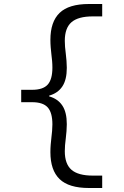

<svg xmlns="http://www.w3.org/2000/svg" viewBox="-20 -730 620 960"><path d="M425 210Q324 210 278 165.5Q232 121 232 31Q232 11 233.5 -7Q235 -25 237 -42Q239 -59 240.5 -75.5Q242 -92 242 -108Q242 -167 218.5 -193Q195 -219 141 -219H86V-281H141Q195 -281 218.5 -307Q242 -333 242 -392Q242 -409 240.5 -425.5Q239 -442 237 -458Q235 -475 233.5 -493.5Q232 -512 232 -531Q232 -621 278 -665.5Q324 -710 425 -710H491V-648H444Q371 -648 337.5 -619Q304 -590 304 -526Q304 -498 309 -461Q311 -444 312.5 -426Q314 -408 314 -391Q314 -331 291.5 -297.5Q269 -264 226 -252V-248Q269 -236 291.5 -202.5Q314 -169 314 -109Q314 -92 312.5 -74Q311 -56 309 -39Q304 -2 304 26Q304 90 337.5 119Q371 148 444 148H491V210Z"/></svg>

Font: Sometype Mono
Style: Regular
Weight: 400
Monospace: yes
Designer: Ryoichi Tsunekawa
Foundry: Dharma Type
Version: Version 1.000; ttfautohint (v1.8.3)